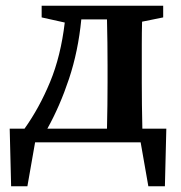

<svg xmlns="http://www.w3.org/2000/svg" viewBox="-20 -499 633 673"><path d="M357 -269Q357 -304 356.5 -349Q356 -394 355 -431H265Q254 -319 222 -223Q190 -127 146 -48H355Q356 -86 356.5 -131Q357 -176 357 -210ZM126 -438V-479H552V-438L478 -423Q477 -386 477 -343.5Q477 -301 477 -269V-210Q477 -176 477.5 -131Q478 -86 479 -48H563L558 154H500L473 0H103L76 154H19L14 -48H66Q118 -121 155.5 -211.5Q193 -302 207 -420Z"/></svg>

Font: Source Serif Pro Semibold
Style: Regular
Weight: 600
Designer: Frank Grießhammer
Foundry: Adobe Systems Incorporated
Version: Version 3.000;hotconv 1.0.109;makeotfexe 2.5.65596